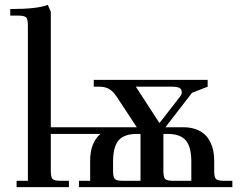

<svg xmlns="http://www.w3.org/2000/svg" viewBox="-20 -766 990 786"><path d="M22 -702.1V-729Q133.8 -729 175.8 -746.1L188 -717.8V-245.1H540L457 -371.1Q442.9 -392.1 426.8 -401.6Q410.6 -411.1 386.2 -411.1H363.8V-439H830.1V-411.1L766.1 -386.2L657.2 -245.1H730Q758.8 -245.1 781.2 -237.1Q803.7 -229 817.6 -216.1Q831.5 -203.1 840.6 -184.8Q849.6 -166.5 853.3 -147.9Q856.9 -129.4 856.9 -108.9V-65.9Q856.9 -41 864 -33.4Q871.1 -25.9 896 -25.9H931.2V0H303.2V-25.9H349.1V-108.9Q349.1 -181.2 391.1 -217.8H188V-65.9Q188 -41 195.1 -33.4Q202.1 -25.9 227.1 -25.9H262.2V0H47.9V-25.9H94.2V-662.1Q94.2 -687 87.2 -694.6Q80.1 -702.1 55.2 -702.1ZM442.9 -65.9Q442.9 -41 450 -33.4Q457 -25.9 481.9 -25.9H555.2V-217.8H540Q488.8 -217.8 465.8 -191.7Q442.9 -165.5 442.9 -104ZM536.1 -411.1 632.8 -262.2 716.8 -370.1Q724.1 -378.9 724.1 -388.2Q724.1 -400.9 714.6 -406Q705.1 -411.1 685.1 -411.1ZM648.9 -65.9Q648.9 -41 656 -33.4Q663.1 -25.9 688 -25.9H763.2V-104Q763.2 -165.5 740.2 -191.7Q717.3 -217.8 666 -217.8H648.9Z"/></svg>

Font: Dihjauti S
Style: Bold
Weight: 700
Designer: T. Christopher White
Version: Version 3.0.0